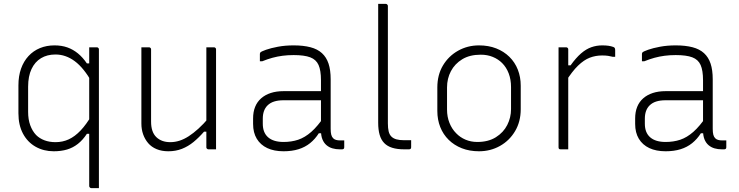

<svg xmlns="http://www.w3.org/2000/svg" viewBox="-20 -770 3810 990"><path d="M440 -526Q450 -526 459.5 -526Q469 -526 479 -526Q483 -526 485 -524.5Q487 -523 488.5 -521Q490 -519 490 -515Q490 -438 490 -357Q490 -276 490 -196Q490 -116 490 -41Q490 34 490 100Q490 133 490 158.5Q490 184 490 200Q480 200 470.5 200Q461 200 451 200Q448 200 445.5 198.5Q443 197 441.5 194.5Q440 192 440 189Q440 112 440 35Q440 -42 440 -118.5Q440 -195 440 -272Q440 -349 440 -426Q440 -442 440 -458.5Q440 -475 440 -492Q440 -509 440 -526ZM455 -80H428Q407 -48 381.5 -28Q356 -8 325.5 1Q295 10 257 10Q205 10 163.5 -13.5Q122 -37 98.5 -81Q75 -125 75 -186V-330Q75 -378 88.5 -416Q102 -454 127 -481Q152 -508 186 -522Q220 -536 261 -536Q298 -536 327.5 -525.5Q357 -515 382 -494.5Q407 -474 428 -443H455V-344Q412 -420 365.5 -454.5Q319 -489 266 -489Q223 -489 191.5 -470Q160 -451 142.5 -414Q125 -377 125 -323V-193Q125 -154 136 -124Q147 -94 166 -74Q184 -56 209.5 -46.5Q235 -37 266 -37Q303 -37 334.5 -51.5Q366 -66 395.5 -97Q425 -128 455 -179Z M748 -526Q752 -526 754 -524.5Q756 -523 757.5 -521Q759 -519 759 -515Q759 -469 759 -422.5Q759 -376 759 -329.5Q759 -283 759 -236.5Q759 -190 759 -143Q759 -89 786 -63Q813 -37 858 -37Q882 -37 905.5 -44.5Q929 -52 953 -67.5Q977 -83 1003 -106.5Q1029 -130 1057 -163V-91H1032Q1006 -61 978 -38Q950 -15 918 -2.5Q886 10 848 10Q814 10 787.5 -1Q761 -12 744 -32Q727 -52 718 -77.5Q709 -103 709 -133Q709 -178 709 -222.5Q709 -267 709 -312Q709 -357 709 -401Q709 -433 709 -464Q709 -495 709 -526Q719 -526 728.5 -526Q738 -526 748 -526ZM1083 -526Q1087 -526 1089 -524.5Q1091 -523 1092.5 -521Q1094 -519 1094 -515Q1094 -446 1094 -377Q1094 -308 1094 -238.5Q1094 -169 1094 -100Q1094 -76 1094 -56.5Q1094 -37 1094 -22.5Q1094 -8 1094 0Q1088 0 1081.5 0Q1075 0 1068.5 0Q1062 0 1055 0Q1052 0 1049.5 -1.5Q1047 -3 1045.5 -5Q1044 -7 1044 -11Q1044 -97 1044 -183Q1044 -269 1044 -355Q1044 -441 1044 -526Q1051 -526 1057.5 -526Q1064 -526 1070.5 -526Q1077 -526 1083 -526Z M1685 -361Q1685 -330 1685 -298Q1685 -266 1685 -233.5Q1685 -201 1685 -169Q1685 -137 1685 -106Q1685 -87 1688 -75.5Q1691 -64 1698 -57Q1704 -51 1713 -48.5Q1722 -46 1734 -46Q1736 -46 1738.5 -46Q1741 -46 1743 -46H1755Q1755 -37 1755 -28.5Q1755 -20 1755 -11Q1755 -5 1752 -2.5Q1749 0 1744 0Q1739 0 1737 0Q1735 0 1732 0Q1712 0 1694.5 -5Q1677 -10 1663.5 -21.5Q1650 -33 1642.5 -51.5Q1635 -70 1635 -97Q1635 -135 1635 -178Q1635 -221 1635 -259Q1635 -275 1635 -291.5Q1635 -308 1635 -324Q1635 -340 1635 -356Q1635 -407 1622.5 -435Q1610 -463 1579.5 -474.5Q1549 -486 1494 -486Q1464 -486 1437 -482.5Q1410 -479 1384.5 -472Q1359 -465 1332 -454H1320Q1320 -464 1320 -473Q1320 -482 1320 -492Q1320 -495 1321 -497Q1322 -499 1323 -500Q1328 -505 1352 -513.5Q1376 -522 1413 -529Q1450 -536 1494 -536Q1544 -536 1580.5 -526.5Q1617 -517 1640 -496Q1663 -475 1674 -442Q1685 -409 1685 -361ZM1335 -132Q1335 -86 1362.5 -62Q1390 -38 1442 -38Q1483 -38 1517.5 -49.5Q1552 -61 1585 -90Q1618 -119 1654 -172V-83H1624Q1605 -53 1579 -32Q1553 -11 1519 -0.5Q1485 10 1442 10Q1393 10 1358 -6.5Q1323 -23 1304 -54.5Q1285 -86 1285 -131V-159Q1285 -193 1295.5 -219Q1306 -245 1326.5 -263Q1347 -281 1376 -290.5Q1405 -300 1442 -300Q1476 -300 1508 -300Q1540 -300 1573.5 -300Q1607 -300 1645 -300Q1653 -300 1656.5 -294Q1660 -288 1661 -277.5Q1662 -267 1662 -253Q1620 -253 1586.5 -253Q1553 -253 1519.5 -253Q1486 -253 1442 -253Q1414 -253 1393.5 -246.5Q1373 -240 1359 -226Q1347 -214 1341 -197Q1335 -180 1335 -158Z M1930 -632Q1930 -661 1930 -691Q1930 -721 1930 -750Q1934 -750 1938 -750Q1942 -750 1946 -750Q1950 -750 1953.5 -750Q1957 -750 1961 -750Q1965 -750 1969 -750Q1972 -750 1974.5 -748.5Q1977 -747 1978.5 -744.5Q1980 -742 1980 -739Q1980 -679 1980 -618.5Q1980 -558 1980 -497.5Q1980 -437 1980 -376Q1980 -315 1980 -254.5Q1980 -194 1980 -134Q1980 -109 1984 -92.5Q1988 -76 1998 -66Q2008 -56 2024 -51.5Q2040 -47 2064 -47Q2067 -47 2070 -47Q2073 -47 2076 -47Q2079 -47 2082 -47Q2085 -47 2088 -47H2100Q2100 -38 2100 -29Q2100 -20 2100 -11Q2100 -5 2097 -2.5Q2094 0 2089 0Q2086 0 2083 0Q2080 0 2076.5 0Q2073 0 2070 0Q2067 0 2064 0Q2028 0 2002.5 -8Q1977 -16 1961 -32.5Q1945 -49 1937.5 -75Q1930 -101 1930 -137Q1930 -199 1930 -261Q1930 -323 1930 -384.5Q1930 -446 1930 -508Q1930 -570 1930 -632Z M2450 -536Q2499 -536 2538.5 -520.5Q2578 -505 2606.5 -477Q2635 -449 2650 -411Q2665 -373 2665 -328V-207Q2665 -143 2636 -94Q2607 -45 2558 -17.5Q2509 10 2450 10Q2401 10 2361.5 -5.5Q2322 -21 2293.5 -49Q2265 -77 2250 -115Q2235 -153 2235 -198V-319Q2235 -384 2264 -432.5Q2293 -481 2342 -508.5Q2391 -536 2450 -536ZM2459 -488Q2402 -488 2363.5 -464.5Q2325 -441 2305 -403Q2285 -365 2285 -319V-205Q2285 -168 2297.5 -136.5Q2310 -105 2332 -83Q2352 -62 2380 -50Q2408 -38 2441 -38Q2498 -38 2537 -62.5Q2576 -87 2595.5 -125.5Q2615 -164 2615 -207V-321Q2615 -360 2603 -391.5Q2591 -423 2569 -445Q2549 -465 2521 -476.5Q2493 -488 2459 -488Z M2896 -433H2922Q2950 -472 2976 -494.5Q3002 -517 3029 -526.5Q3056 -536 3085 -536Q3104 -536 3117.5 -534Q3131 -532 3142 -528Q3148 -526 3150 -522Q3152 -518 3152 -511Q3152 -507 3152 -502.5Q3152 -498 3152 -494Q3152 -490 3152 -485.5Q3152 -481 3152 -477H3140Q3129 -480 3116 -482Q3103 -484 3085 -484Q3051 -484 3021 -472.5Q2991 -461 2960.5 -431.5Q2930 -402 2896 -348ZM2910 0Q2904 0 2897.5 0Q2891 0 2884.5 0Q2878 0 2871 0Q2868 0 2866 -0.5Q2864 -1 2862.5 -2.5Q2861 -4 2860.5 -6Q2860 -8 2860 -11Q2860 -16 2860 -47Q2860 -78 2860 -125Q2860 -172 2860 -226Q2860 -280 2860 -332.5Q2860 -385 2860 -426Q2860 -462 2860 -488Q2860 -514 2860 -526Q2867 -526 2873.5 -526Q2880 -526 2886.5 -526Q2893 -526 2899 -526Q2903 -526 2905 -524.5Q2907 -523 2908.5 -521Q2910 -519 2910 -515Q2910 -509 2910 -471Q2910 -433 2910 -375Q2910 -317 2910 -249.5Q2910 -182 2910 -116.5Q2910 -51 2910 0Z M3655 -361Q3655 -330 3655 -298Q3655 -266 3655 -233.5Q3655 -201 3655 -169Q3655 -137 3655 -106Q3655 -87 3658 -75.5Q3661 -64 3668 -57Q3674 -51 3683 -48.5Q3692 -46 3704 -46Q3706 -46 3708.5 -46Q3711 -46 3713 -46H3725Q3725 -37 3725 -28.5Q3725 -20 3725 -11Q3725 -5 3722 -2.5Q3719 0 3714 0Q3709 0 3707 0Q3705 0 3702 0Q3682 0 3664.5 -5Q3647 -10 3633.5 -21.5Q3620 -33 3612.5 -51.5Q3605 -70 3605 -97Q3605 -135 3605 -178Q3605 -221 3605 -259Q3605 -275 3605 -291.5Q3605 -308 3605 -324Q3605 -340 3605 -356Q3605 -407 3592.5 -435Q3580 -463 3549.5 -474.5Q3519 -486 3464 -486Q3434 -486 3407 -482.5Q3380 -479 3354.5 -472Q3329 -465 3302 -454H3290Q3290 -464 3290 -473Q3290 -482 3290 -492Q3290 -495 3291 -497Q3292 -499 3293 -500Q3298 -505 3322 -513.5Q3346 -522 3383 -529Q3420 -536 3464 -536Q3514 -536 3550.5 -526.5Q3587 -517 3610 -496Q3633 -475 3644 -442Q3655 -409 3655 -361ZM3305 -132Q3305 -86 3332.5 -62Q3360 -38 3412 -38Q3453 -38 3487.5 -49.5Q3522 -61 3555 -90Q3588 -119 3624 -172V-83H3594Q3575 -53 3549 -32Q3523 -11 3489 -0.5Q3455 10 3412 10Q3363 10 3328 -6.5Q3293 -23 3274 -54.5Q3255 -86 3255 -131V-159Q3255 -193 3265.5 -219Q3276 -245 3296.5 -263Q3317 -281 3346 -290.5Q3375 -300 3412 -300Q3446 -300 3478 -300Q3510 -300 3543.5 -300Q3577 -300 3615 -300Q3623 -300 3626.5 -294Q3630 -288 3631 -277.5Q3632 -267 3632 -253Q3590 -253 3556.5 -253Q3523 -253 3489.5 -253Q3456 -253 3412 -253Q3384 -253 3363.5 -246.5Q3343 -240 3329 -226Q3317 -214 3311 -197Q3305 -180 3305 -158Z"/></svg>

Font: Recursive Sans Linear Light
Style: Regular
Weight: 300
Version: Version 1.085